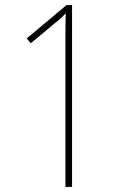

<svg xmlns="http://www.w3.org/2000/svg" viewBox="-20 -734 487 754"><path d="M263 0V-714H241L85 -583L101 -564L193 -641C212 -656 224 -666 238 -682C237 -643 237 -612 237 -565V0Z"/></svg>

Font: Noto Sans Thai Looped Condensed Thin
Style: Regular
Weight: 100
Width: 3
Designer: Sasikarn Vongin, Ben Mitchell
Foundry: The Fontpad Ltd
Version: Version 1.001